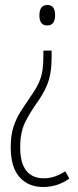

<svg xmlns="http://www.w3.org/2000/svg" viewBox="-20 -551 314 770"><path d="M201 -490Q201 -472 194 -460.5Q187 -449 169 -449Q138 -449 138 -489Q138 -531 170 -531Q187 -531 194 -520Q201 -509 201 -490ZM187 -324Q187 -285 182 -256.5Q177 -228 165.5 -202.5Q154 -177 134 -147Q100 -100 80.5 -60Q61 -20 61 40Q61 103 85.5 133.5Q110 164 155 164Q179 164 200.5 156.5Q222 149 242 136L258 165Q238 180 211 189.5Q184 199 153 199Q94 199 58.5 159.5Q23 120 23 39Q23 -8 34 -42Q45 -76 63 -104Q81 -132 102 -163Q125 -195 136 -220Q147 -245 150.5 -270Q154 -295 154 -327V-348H187Z"/></svg>

Font: Noto Sans Arabic UI XCn XLt
Style: Regular
Weight: 200
Width: 2
Designer: Monotype Design Team, Nadine Chahine and Nizar Qandah
Foundry: Monotype Imaging Inc.
Version: Version 2.010; ttfautohint (v1.8.4.7-5d5b)